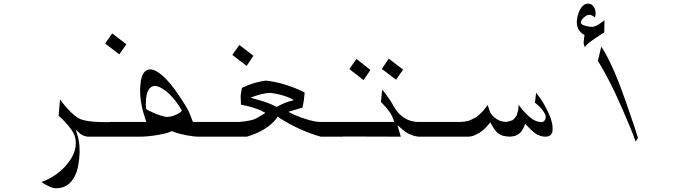

<svg xmlns="http://www.w3.org/2000/svg" viewBox="-20 -767 3772 1057"><path d="M614.3 -14.6H466.8Q451.2 -14.6 435.5 -22.5Q423.8 -28.3 421.9 -30.3L397.5 -52.7L406.2 -23.4Q423.8 34.2 416 106.4Q409.2 180.7 380.9 220.7Q347.7 269.5 289.1 269.5Q271.5 269.5 247.6 257.8Q223.6 246.1 208 235.4Q294.9 203.1 348.6 137.7Q414.1 59.6 391.6 -17.6Q380.9 -50.8 335.9 -97.7Q324.2 -111.3 302.7 -129.9L310.5 -219.7Q335 -186.5 349.6 -170.9Q393.6 -122.1 424.8 -110.4Q466.8 -94.7 556.6 -94.7Q572.3 -94.7 590.8 -94.7Z M770.5 -142.6Q746.1 -226.6 752.9 -300.8Q759.8 -384.8 806.6 -384.8Q836.9 -384.8 877.9 -347.7Q918.9 -310.5 961.9 -246.1Q1014.6 -168.9 1025.4 -138.7L1042 -95.7H1222.7L1246.1 -14.6H1076.2Q1045.9 -14.6 1005.4 -22.5Q964.8 -30.3 936.5 -41L924.8 -45.9L916 -41Q897.5 -32.2 844.7 -23.4Q792 -14.6 750 -14.6H608.4L585 -95.7H785.2ZM902.3 -123Q938.5 -126 972.7 -148.4L981.4 -158.2Q948.2 -216.8 903.3 -257.8Q870.1 -284.2 849.6 -291Q839.8 -293.9 831.1 -293.9Q822.3 -293.9 814.5 -289.1Q799.8 -280.3 792 -260.7Q779.3 -227.5 784.2 -168L795.9 -159.2Q872.1 -123 902.3 -123ZM675.8 -523.4 636.7 -467.8 558.6 -527.3 597.7 -583Z M1446.3 -323.2Q1554.7 -309.6 1657.2 -257.8Q1656.2 -247.1 1655.3 -238.3L1652.3 -211.9Q1650.4 -198.2 1645.5 -174.8L1567.4 -151.4L1602.5 -133.8Q1694.3 -96.7 1739.3 -95.7H1846.7L1870.1 -14.6H1746.1Q1632.8 -45.9 1522.5 -115.2L1507.8 -125L1502 -114.3Q1448.2 -46.9 1338.9 -14.6H1230.5L1207 -95.7H1297.9Q1367.2 -101.6 1392.6 -116.2L1441.4 -145.5L1415 -159.2Q1365.2 -180.7 1306.6 -190.4L1304.7 -240.2L1311.5 -283.2Q1383.8 -317.4 1446.3 -323.2ZM1503.9 -178.7Q1544.9 -201.2 1570.3 -208L1597.7 -215.8L1574.2 -228.5Q1522.5 -250 1465.8 -255.9Q1422.9 -253.9 1359.4 -229.5L1425.8 -210Q1461.9 -199.2 1503.9 -178.7ZM1375 -460 1337.9 -404.3 1258.8 -464.8 1297.9 -519.5Z M2019.5 -381.8 1981.4 -326.2 1903.3 -386.7 1942.4 -442.4ZM2199.2 -383.8 2160.2 -328.1 2082 -387.7 2120.1 -444.3ZM1853.5 -15.6 1830.1 -95.7H2150.4L2145.5 -110.4Q2136.7 -139.6 2102.5 -178.7Q2093.8 -188.5 2077.1 -206.1L2084 -273.4Q2091.8 -263.7 2098.6 -255.9Q2128.9 -215.8 2144.5 -187Q2160.2 -158.2 2180.7 -137.7Q2224.6 -95.7 2285.2 -95.7H2464.8L2488.3 -14.6H2289.1Q2268.6 -14.6 2243.2 -24.9Q2217.8 -35.2 2202.1 -48.8L2168 -78.1L2186.5 -14.6Z M3013.7 -109.4Q3018.6 -92.8 3021.5 -76.2Q3023.4 -55.7 3020.5 -37.1Q3014.6 -25.4 3004.9 -18.6Q2996.1 -15.6 2986.3 -14.6Q2985.4 -14.6 2983.4 -14.6Q2971.7 -14.6 2960 -17.6Q2949.2 -20.5 2937.5 -25.4Q2925.8 -33.2 2915 -42Q2901.4 -53.7 2888.7 -67.4L2871.1 -85.9L2864.3 -67.4Q2860.4 -58.6 2854.5 -49.8Q2849.6 -42 2842.8 -35.2Q2832 -25.4 2817.4 -19.5Q2802.7 -15.6 2785.2 -14.6Q2785.2 -14.6 2784.2 -14.6Q2767.6 -15.6 2749 -19.5Q2734.4 -24.4 2720.7 -33.2Q2713.9 -40 2707 -48.8Q2699.2 -59.6 2692.4 -70.3L2678.7 -93.8L2666 -77.1Q2656.2 -65.4 2645.5 -55.7Q2632.8 -44.9 2618.2 -35.2Q2602.5 -26.4 2585.9 -19.5Q2578.1 -17.6 2570.3 -15.6Q2562.5 -14.6 2553.7 -14.6H2473.6L2450.2 -95.7H2517.6Q2540 -96.7 2561.5 -102.5Q2583 -111.3 2602.5 -123Q2621.1 -136.7 2635.7 -152.3Q2651.4 -169.9 2665 -189.5L2672.9 -163.1Q2676.8 -152.3 2682.6 -141.6Q2690.4 -130.9 2700.2 -122.1Q2713.9 -110.4 2730.5 -102.5Q2748 -96.7 2764.6 -95.7Q2764.6 -95.7 2765.6 -95.7Q2785.2 -97.7 2801.8 -105.5Q2816.4 -117.2 2825.2 -133.8Q2829.1 -145.5 2832 -158.2Q2835 -173.8 2835 -190.4Q2841.8 -180.7 2848.6 -171.9Q2854.5 -164.1 2861.3 -157.2Q2883.8 -130.9 2912.1 -110.4Q2922.9 -103.5 2934.6 -99.6Q2946.3 -95.7 2958 -94.7Q2959 -94.7 2960.4 -94.7Q2961.9 -94.7 2963.9 -94.7Q2969.7 -96.7 2974.6 -99.6Q2978.5 -103.5 2981.4 -108.4Q2983.4 -113.3 2984.4 -120.1Q2984.4 -127 2982.4 -134.8Q2977.5 -145.5 2970.7 -155.3Q2961.9 -168 2950.2 -179.7Q2944.3 -185.5 2937.5 -191.4Q2931.6 -197.3 2924.8 -202.1L2931.6 -256.8Q2945.3 -239.3 2958 -220.7Q2965.8 -209 2972.7 -197.3Q2986.3 -172.9 2998 -148.4Q3009.8 -123 3013.7 -109.4Z M3306.6 -587.9Q3305.7 -587.9 3283.2 -574.2Q3252 -553.7 3236.3 -542Q3208 -521.5 3199.2 -506.8L3194.3 -523.4Q3191.4 -532.2 3195.3 -553.7Q3195.3 -561.5 3198.2 -574.2Q3186.5 -579.1 3178.7 -587.9Q3165 -600.6 3159.2 -619.1Q3149.4 -653.3 3166 -698.2Q3184.6 -747.1 3217.8 -747.1Q3232.4 -747.1 3242.2 -737.3Q3252 -727.5 3256.8 -712.9Q3259.8 -700.2 3258.8 -687.5Q3257.8 -674.8 3253.9 -671.9Q3249 -676.8 3244.1 -678.7Q3234.4 -685.5 3223.6 -685.5Q3210 -685.5 3192.4 -668.9Q3174.8 -652.3 3178.7 -638.7Q3181.6 -630.9 3202.1 -625Q3222.7 -619.1 3239.3 -619.1Q3253.9 -619.1 3279.3 -634.8Q3293.9 -644.5 3307.6 -655.3ZM3492.2 -7.8 3479.5 12.7Q3466.8 -23.4 3448.2 -68.4Q3411.1 -159.2 3365.2 -257.8Q3313.5 -365.2 3271.5 -431.6L3290 -510.7Q3323.2 -461.9 3365.2 -365.2Q3403.3 -274.4 3449.2 -137.7Q3475.6 -62.5 3492.2 -7.8Z"/></svg>

Font: Thabit-Oblique
Style: Oblique
Weight: 500
Designer: Regenerated by Nadim Shaikli
Foundry: MAK Alagha
Version: 0.01